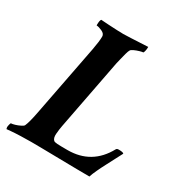

<svg xmlns="http://www.w3.org/2000/svg" viewBox="-168 -760 832 879"><g transform="rotate(30 248.0 -321.0)"><path d="M-10.7 3.9Q-12.7 -2 -12.7 -4.9Q-12.7 -10.7 -10.3 -20Q-7.8 -29.3 -5.9 -29.3Q1 -29.3 14.2 -33.2Q27.3 -37.1 40 -43.5Q52.7 -49.8 54.7 -54.7Q64.5 -76.2 75.2 -131.8L148.4 -510.7Q157.2 -557.6 157.2 -582Q157.2 -596.7 139.2 -605Q121.1 -613.3 110.4 -613.3Q109.4 -613.3 109.4 -617.2Q109.4 -640.6 115.2 -646.5Q129.9 -645.5 153.3 -644Q176.8 -642.6 199.7 -641.6Q222.7 -640.6 234.4 -640.6Q252 -640.6 363.3 -646.5V-641.6Q363.3 -633.8 360.8 -623.5Q358.4 -613.3 355.5 -613.3Q350.6 -613.3 337.4 -609.4Q324.2 -605.5 312.5 -600.1Q300.8 -594.7 297.9 -589.8Q293.9 -584 289.1 -566.4Q284.2 -548.8 280.3 -531.7Q276.4 -514.6 274.4 -506.8L203.1 -135.7Q199.2 -115.2 197.3 -91.8Q195.3 -68.4 206.1 -58.6Q210 -54.7 225.6 -53.7Q241.2 -52.7 279.3 -52.7Q407.2 -52.7 468.8 -166Q471.7 -171.9 482.4 -171.9Q504.9 -171.9 508.8 -166Q502 -153.3 490.7 -131.3Q479.5 -109.4 466.3 -84.5Q453.1 -59.6 442.4 -36.6Q431.6 -13.7 426.8 2Q401.4 2 360.8 1.5Q320.3 1 265.6 0Q210.9 -1 173.8 -1.5Q136.7 -2 117.2 -2Q93.8 -2 62 -1Q30.3 0 9.8 2Z"/></g></svg>

Font: Crimson Text
Style: Bold Italic
Weight: 700
Italic angle: -11°
Designer: Sebastian Kosch
Foundry: Sebastian Kosch
Version: Version 1.100; ttfautohint (v1.8.4)